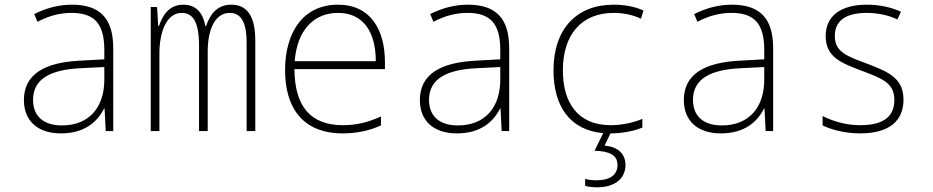

<svg xmlns="http://www.w3.org/2000/svg" viewBox="-20 -559 3981 819"><path d="M240 10C337 10 394 -36 424 -96H426L431 0H463V-354C463 -483 404 -539 287 -539C229 -539 176 -524 126 -499L140 -466C191 -493 238 -504 285 -504C379 -504 425 -462 425 -346V-306L317 -300C171 -292 82 -243 82 -132C82 -46 138 10 240 10ZM244 -24C165 -24 121 -64 121 -133C121 -224 198 -262 324 -268L425 -273V-219C425 -102 361 -24 244 -24Z M623 0H660V-332C660 -415 687 -504 755 -504C798 -504 829 -474 829 -364V0H866V-339C866 -440 901 -504 960 -504C1004 -504 1032 -471 1032 -377V0H1069V-385C1069 -493 1032 -539 967 -539C907 -539 877 -500 859 -448H856C847 -496 823 -539 762 -539C699 -539 673 -491 658 -448H655L650 -529H623Z M1442 10C1499 10 1555 -1 1605 -24V-62C1551 -38 1503 -25 1443 -25C1302 -25 1237 -108 1236 -264H1622V-294C1622 -433 1560 -539 1422 -539C1271 -539 1196 -419 1196 -259C1196 -99 1272 10 1442 10ZM1583 -298H1237C1248 -433 1320 -504 1422 -504C1531 -504 1583 -421 1583 -298Z M1929 10C2026 10 2083 -36 2113 -96H2115L2120 0H2152V-354C2152 -483 2093 -539 1976 -539C1918 -539 1865 -524 1815 -499L1829 -466C1880 -493 1927 -504 1974 -504C2068 -504 2114 -462 2114 -346V-306L2006 -300C1860 -292 1771 -243 1771 -132C1771 -46 1827 10 1929 10ZM1933 -24C1854 -24 1810 -64 1810 -133C1810 -224 1887 -262 2013 -268L2114 -273V-219C2114 -102 2050 -24 1933 -24Z M2527 240C2602 240 2648 203 2648 145C2648 95 2614 67 2559 62L2584 10C2636 10 2688 -1 2720 -15V-52C2684 -36 2632 -25 2585 -25C2442 -25 2381 -124 2381 -259C2381 -412 2461 -504 2598 -504C2635 -504 2678 -497 2714 -479L2725 -514C2688 -531 2645 -539 2597 -539C2440 -539 2341 -436 2341 -259C2341 -108 2409 -4 2553 9L2516 84C2582 86 2614 103 2614 145C2614 187 2582 210 2525 210C2510 210 2492 209 2476 204V234C2491 238 2510 240 2527 240Z M3055 10C3152 10 3209 -36 3239 -96H3241L3246 0H3278V-354C3278 -483 3219 -539 3102 -539C3044 -539 2991 -524 2941 -499L2955 -466C3006 -493 3053 -504 3100 -504C3194 -504 3240 -462 3240 -346V-306L3132 -300C2986 -292 2897 -243 2897 -132C2897 -46 2953 10 3055 10ZM3059 -24C2980 -24 2936 -64 2936 -133C2936 -224 3013 -262 3139 -268L3240 -273V-219C3240 -102 3176 -24 3059 -24Z M3649 10C3774 10 3834 -44 3834 -134C3834 -228 3766 -254 3674 -289C3592 -320 3541 -337 3541 -406C3541 -472 3590 -504 3677 -504C3724 -504 3771 -494 3808 -476L3823 -509C3781 -528 3733 -539 3678 -539C3565 -539 3502 -490 3502 -405C3502 -313 3573 -289 3656 -257C3741 -225 3795 -206 3795 -133C3795 -66 3754 -25 3650 -25C3591 -25 3537 -40 3489 -64V-24C3526 -6 3584 10 3649 10Z"/></svg>

Font: Noto Sans Mono SemiCondensed ExtraLight
Style: Regular
Weight: 200
Width: 4
Designer: Monotype Design Team
Foundry: Monotype Imaging Inc.
Version: Version 2.014